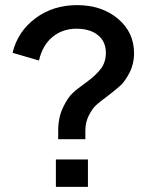

<svg xmlns="http://www.w3.org/2000/svg" viewBox="-20 -729 574 749"><path d="M207 -220Q207 -270 225.5 -309Q244 -348 263.5 -366Q283 -384 317 -408Q355 -436 374 -461.5Q393 -487 393 -523Q393 -567 362 -592Q331 -617 278 -617Q224 -617 185 -585Q146 -553 132 -493L29 -523Q49 -606 118 -657.5Q187 -709 280 -709Q377 -709 440 -656Q503 -603 503 -521Q503 -480 485.5 -446Q468 -412 450 -395.5Q432 -379 398 -353Q369 -332 354.5 -318.5Q340 -305 326.5 -278.5Q313 -252 313 -220V-186H207ZM198 0V-107H323V0Z"/></svg>

Font: LT Superior Semi-bold
Style: Regular
Weight: 600
Designer: Daniel Lyons
Foundry: LyonsType
Version: Version 1.0